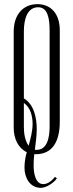

<svg xmlns="http://www.w3.org/2000/svg" viewBox="-20 -733 354 925"><path d="M245 119C232 135 212 154 189 154C148 154 142 95 142 64C142 46 143 28 145 10H152C236 10 268 -56 268 -147V-587C268 -665 227 -713 160 -713C92 -713 46 -663 46 -581V-117C46 -64 69 -18 109 0C102 25 98 49 98 75C98 123 124 172 177 172C203 172 241 147 254 126ZM219 -124C219 -68 207 -11 156 -11C153 -11 150 -11 148 -12C152 -45 157 -77 157 -111C157 -165 144 -230 95 -259V-582C95 -646 114 -698 164 -698C209 -698 219 -646 219 -587ZM95 -121V-237C127 -215 137 -173 137 -136C137 -100 127 -65 118 -31C101 -53 95 -89 95 -121Z"/></svg>

Font: Bigelow Rules
Style: Regular
Weight: 400
Designer: Astigmatic (AOETI)
Foundry: Astigmatic (AOETI)
Version: Version 1.000